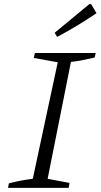

<svg xmlns="http://www.w3.org/2000/svg" viewBox="-20 -911 488 931"><path d="M19 0 23 -22Q54 -30 83 -35.5Q112 -41 139 -44L260 -609L144 -630L149 -654H444L439 -632Q400 -623 373.5 -618Q347 -613 324 -611L211 -44L317 -24L313 0ZM257 -732 245 -752 413 -891H422L448 -847Q402 -816 355 -787.5Q308 -759 257 -732Z"/></svg>

Font: Piazzolla 8pt ExtraLight
Style: Italic
Weight: 250
Italic angle: -11.3°
Designer: Juan Pablo del Peral
Foundry: Huerta Tipografica
Version: Version 2.001